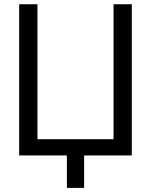

<svg xmlns="http://www.w3.org/2000/svg" viewBox="-20 -748 727 924"><path d="M72.3 0V-727.5H160.2V-78.1H526.4V-727.5H614.3V0ZM301.8 -31.2H384.8V156.2H301.8Z"/></svg>

Font: Intratopia Thin
Style: Regular
Weight: 100
Designer: Rasmus Andersson
Foundry: rsms
Version: Version 3.000;Glyphs 3.2.3 (3260)